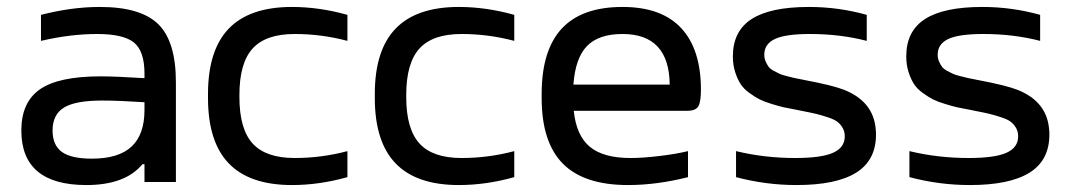

<svg xmlns="http://www.w3.org/2000/svg" viewBox="-20 -529 3119 558"><path d="M270 -508.8Q389.2 -508.8 440.2 -458.5Q491.2 -408.2 491.2 -290V0H399.9V-51.8H394Q343.8 8.8 231 8.8Q42 8.8 42 -149.9Q42 -231.9 96.2 -269.5Q150.4 -307.1 272 -307.1Q315.9 -307.1 399.9 -301.8V-314.9Q399.9 -380.4 369.4 -405.3Q338.9 -430.2 262.2 -430.2Q184.6 -430.2 99.1 -410.2V-485.8Q188.5 -508.8 270 -508.8ZM132.8 -149.9Q132.8 -106.9 159.9 -87.4Q187 -67.9 247.1 -67.9Q324.7 -67.9 362.3 -103Q399.9 -138.2 399.9 -209V-231.9Q325.2 -236.8 276.9 -236.8Q199.7 -236.8 166.3 -216.6Q132.8 -196.3 132.8 -149.9Z M584.5 -255.9Q584.5 -383.3 645 -446Q705.6 -508.8 828.6 -508.8Q907.7 -508.8 989.7 -485.8V-410.2Q914.6 -430.2 836.4 -430.2Q752.4 -430.2 714.1 -387.9Q675.8 -345.7 675.8 -252.9V-247.1Q675.8 -154.3 714.1 -112.1Q752.4 -69.8 836.4 -69.8Q914.6 -69.8 989.7 -89.8V-14.2Q907.7 8.8 828.6 8.8Q705.6 8.8 645 -54Q584.5 -116.7 584.5 -244.1Z M1069.3 -255.9Q1069.3 -383.3 1129.9 -446Q1190.4 -508.8 1313.5 -508.8Q1392.6 -508.8 1474.6 -485.8V-410.2Q1399.4 -430.2 1321.3 -430.2Q1237.3 -430.2 1199 -387.9Q1160.6 -345.7 1160.6 -252.9V-247.1Q1160.6 -154.3 1199 -112.1Q1237.3 -69.8 1321.3 -69.8Q1399.4 -69.8 1474.6 -89.8V-14.2Q1392.6 8.8 1313.5 8.8Q1190.4 8.8 1129.9 -54Q1069.3 -116.7 1069.3 -244.1Z M2017.1 -268.1Q2017.1 -232.4 2009.3 -219.7Q2001.5 -207 1977.1 -207H1647.5Q1654.8 -135.3 1694.1 -102.5Q1733.4 -69.8 1812.5 -69.8Q1848.6 -69.8 1897.2 -75.7Q1945.8 -81.5 1979.5 -89.8V-14.2Q1888.7 8.8 1805.2 8.8Q1677.2 8.8 1615.7 -53.5Q1554.2 -115.7 1554.2 -244.1V-255.9Q1554.2 -382.8 1612.5 -445.8Q1670.9 -508.8 1789.1 -508.8Q1902.8 -508.8 1960 -447Q2017.1 -385.3 2017.1 -268.1ZM1646.5 -283.2H1926.3Q1924.8 -430.2 1789.1 -430.2Q1719.7 -430.2 1685.8 -395Q1651.9 -359.9 1646.5 -283.2Z M2309.1 -207Q2304.2 -208 2294.4 -210Q2271 -214.4 2258.5 -217Q2246.1 -219.7 2223.6 -226.6Q2201.2 -233.4 2188 -240Q2174.8 -246.6 2158 -258.8Q2141.1 -271 2132.1 -285.2Q2123 -299.3 2116.5 -319.8Q2109.9 -340.3 2109.9 -365.2Q2109.9 -438.5 2164.3 -473.6Q2218.8 -508.8 2331.1 -508.8Q2417 -508.8 2499 -485.8V-410.2Q2421.9 -430.2 2334 -430.2Q2262.2 -430.2 2231.7 -415.5Q2201.2 -400.9 2201.2 -370.1Q2201.2 -359.4 2205.1 -350.6Q2209 -341.8 2213.4 -335.4Q2217.8 -329.1 2228.5 -323.2Q2239.3 -317.4 2245.6 -314.5Q2252 -311.5 2267.3 -307.6Q2282.7 -303.7 2289.3 -302.2Q2295.9 -300.8 2313.5 -297.4Q2318.4 -296.4 2320.8 -295.9Q2400.9 -280.8 2434.1 -267.6Q2517.6 -233.9 2524.9 -155.3Q2525.9 -147 2525.9 -138.2Q2525.9 -63 2468 -27.1Q2410.2 8.8 2294.9 8.8Q2205.6 8.8 2119.1 -14.2V-89.8Q2201.7 -69.8 2291 -69.8Q2367.2 -69.8 2401.1 -85Q2435.1 -100.1 2435.1 -132.8Q2435.1 -147 2428.7 -157.7Q2422.4 -168.5 2413.3 -175.3Q2404.3 -182.1 2385.7 -188.2Q2367.2 -194.3 2352.1 -198Q2336.9 -201.7 2309.1 -207Z M2813 -207Q2808.1 -208 2798.3 -210Q2774.9 -214.4 2762.5 -217Q2750 -219.7 2727.5 -226.6Q2705.1 -233.4 2691.9 -240Q2678.7 -246.6 2661.9 -258.8Q2645 -271 2636 -285.2Q2627 -299.3 2620.4 -319.8Q2613.8 -340.3 2613.8 -365.2Q2613.8 -438.5 2668.2 -473.6Q2722.7 -508.8 2835 -508.8Q2920.9 -508.8 3002.9 -485.8V-410.2Q2925.8 -430.2 2837.9 -430.2Q2766.1 -430.2 2735.6 -415.5Q2705.1 -400.9 2705.1 -370.1Q2705.1 -359.4 2709 -350.6Q2712.9 -341.8 2717.3 -335.4Q2721.7 -329.1 2732.4 -323.2Q2743.2 -317.4 2749.5 -314.5Q2755.9 -311.5 2771.2 -307.6Q2786.6 -303.7 2793.2 -302.2Q2799.8 -300.8 2817.4 -297.4Q2822.3 -296.4 2824.7 -295.9Q2904.8 -280.8 2938 -267.6Q3021.5 -233.9 3028.8 -155.3Q3029.8 -147 3029.8 -138.2Q3029.8 -63 2971.9 -27.1Q2914.1 8.8 2798.8 8.8Q2709.5 8.8 2623 -14.2V-89.8Q2705.6 -69.8 2794.9 -69.8Q2871.1 -69.8 2905 -85Q2939 -100.1 2939 -132.8Q2939 -147 2932.6 -157.7Q2926.3 -168.5 2917.2 -175.3Q2908.2 -182.1 2889.6 -188.2Q2871.1 -194.3 2856 -198Q2840.8 -201.7 2813 -207Z"/></svg>

Font: LT Wave Text
Style: Regular
Weight: 400
Designer: Daniel Lyons
Version: Version 2.5 (Glyphs App)